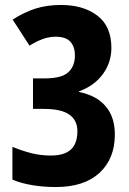

<svg xmlns="http://www.w3.org/2000/svg" viewBox="-20 -744 522 774"><path d="M429 -551Q429 -492 394.5 -445Q360 -398 299 -376V-373Q369 -359 406 -315.5Q443 -272 443 -202Q443 -104 381 -47Q319 10 205 10Q156 10 110.5 2.5Q65 -5 30 -20V-152Q72 -135 108.5 -126Q145 -117 185 -117Q240 -117 266 -141.5Q292 -166 292 -215Q292 -259 259.5 -282Q227 -305 156 -305H113V-428H160Q228 -428 255 -452.5Q282 -477 282 -520Q282 -556 263.5 -576Q245 -596 204 -596Q179 -596 153.5 -587Q128 -578 99 -560L31 -665Q76 -694 122 -709Q168 -724 226 -724Q316 -724 372.5 -681Q429 -638 429 -551Z"/></svg>

Font: Noto Sans Sinhala ExtraCondensed ExtraBold
Style: Regular
Weight: 800
Width: 2
Designer: Jelle Bosma - Monotype Design Team
Foundry: Monotype Imaging Inc.
Version: Version 2.006; ttfautohint (v1.8.4.7-5d5b)